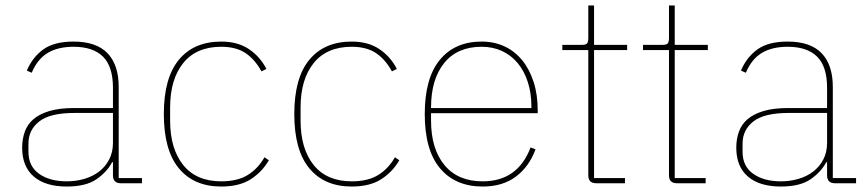

<svg xmlns="http://www.w3.org/2000/svg" viewBox="-20 -670 3170 702"><path d="M422 0Q393 0 393 -29V-77H390Q371 -41 332.5 -14.5Q294 12 224 12Q146 12 103.5 -24.5Q61 -61 61 -130Q61 -161 70.5 -188Q80 -215 102 -234Q124 -253 160.5 -264Q197 -275 251 -275H393V-349Q393 -427 356.5 -463Q320 -499 249 -499Q192 -499 154.5 -476.5Q117 -454 96 -404L78 -412Q99 -461 138.5 -489.5Q178 -518 249 -518Q332 -518 373 -475.5Q414 -433 414 -352V-19H499V0ZM224 -7Q258 -7 288.5 -16Q319 -25 342 -42.5Q365 -60 379 -86.5Q393 -113 393 -148V-257H252Q163 -257 123.5 -226Q84 -195 84 -145V-115Q84 -62 123 -34.5Q162 -7 224 -7Z M789 12Q689 12 634 -54.5Q579 -121 579 -253Q579 -385 634 -451.5Q689 -518 789 -518Q849 -518 890 -490.5Q931 -463 954 -418L936 -409Q912 -453 877.5 -476Q843 -499 789 -499Q698 -499 650 -439.5Q602 -380 602 -277V-229Q602 -126 650 -66.5Q698 -7 789 -7Q848 -7 885.5 -30Q923 -53 947 -95L963 -84Q938 -41 896.5 -14.5Q855 12 789 12Z M1266 12Q1166 12 1111 -54.5Q1056 -121 1056 -253Q1056 -385 1111 -451.5Q1166 -518 1266 -518Q1326 -518 1367 -490.5Q1408 -463 1431 -418L1413 -409Q1389 -453 1354.5 -476Q1320 -499 1266 -499Q1175 -499 1127 -439.5Q1079 -380 1079 -277V-229Q1079 -126 1127 -66.5Q1175 -7 1266 -7Q1325 -7 1362.5 -30Q1400 -53 1424 -95L1440 -84Q1415 -41 1373.5 -14.5Q1332 12 1266 12Z M1745 12Q1645 12 1589 -54.5Q1533 -121 1533 -253Q1533 -384 1588 -451Q1643 -518 1741 -518Q1787 -518 1824.5 -500.5Q1862 -483 1889 -450Q1916 -417 1931 -370.5Q1946 -324 1946 -266V-256H1556V-229Q1556 -126 1605 -66.5Q1654 -7 1745 -7Q1873 -7 1920 -131L1938 -124Q1915 -61 1866.5 -24.5Q1818 12 1745 12ZM1741 -499Q1652 -499 1604 -439.5Q1556 -380 1556 -277V-275H1923V-279Q1923 -329 1910 -369.5Q1897 -410 1873 -439Q1849 -468 1815.5 -483.5Q1782 -499 1741 -499Z M2160 0Q2131 0 2131 -29V-487H2036V-506H2108Q2122 -506 2126.5 -511.5Q2131 -517 2131 -531V-650H2152V-506H2273V-487H2152V-19H2265V0Z M2455 0Q2426 0 2426 -29V-487H2331V-506H2403Q2417 -506 2421.5 -511.5Q2426 -517 2426 -531V-650H2447V-506H2568V-487H2447V-19H2560V0Z M3033 0Q3004 0 3004 -29V-77H3001Q2982 -41 2943.5 -14.5Q2905 12 2835 12Q2757 12 2714.5 -24.5Q2672 -61 2672 -130Q2672 -161 2681.5 -188Q2691 -215 2713 -234Q2735 -253 2771.5 -264Q2808 -275 2862 -275H3004V-349Q3004 -427 2967.5 -463Q2931 -499 2860 -499Q2803 -499 2765.5 -476.5Q2728 -454 2707 -404L2689 -412Q2710 -461 2749.5 -489.5Q2789 -518 2860 -518Q2943 -518 2984 -475.5Q3025 -433 3025 -352V-19H3110V0ZM2835 -7Q2869 -7 2899.5 -16Q2930 -25 2953 -42.5Q2976 -60 2990 -86.5Q3004 -113 3004 -148V-257H2863Q2774 -257 2734.5 -226Q2695 -195 2695 -145V-115Q2695 -62 2734 -34.5Q2773 -7 2835 -7Z"/></svg>

Font: IBM Plex Sans Hebrew Thin
Style: Regular
Weight: 100
Designer: Mike Abbink, Paul van der Laan, Pieter van Rosmalen, Yanek Iontef
Foundry: Bold Monday
Version: Version 1.2